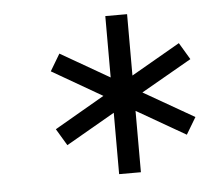

<svg xmlns="http://www.w3.org/2000/svg" viewBox="-37 -791 496 455"><g transform="rotate(-5 210.5 -564.0)"><path d="M229 -752H280.8V-606L397 -672.9L420.9 -632.8L300.8 -564L420.9 -495.1L397 -455.1L280.8 -522V-376H229V-522L112.8 -455.1L88.9 -495.1L208 -564L88.9 -632.8L112.8 -672.9L229 -606Z"/></g></svg>

Font: Lobster Two
Style: Italic
Weight: 400
Designer: Pablo Impallari
Foundry: Pablo Impallari. www.impallari.com
Version: Version 1.006